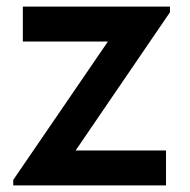

<svg xmlns="http://www.w3.org/2000/svg" viewBox="-20 -560 574 580"><path d="M20 0H481.5V-105.5H208.5L493.5 -523V-540H49V-434.5H306L20 -16.5Z"/></svg>

Font: Manrope
Style: Bold
Weight: 700
Designer: Mikhail Sharanda
Foundry: Mikhail Sharanda
Version: Version 4.505;FEAKit 1.0